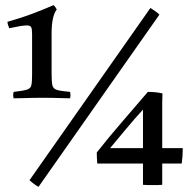

<svg xmlns="http://www.w3.org/2000/svg" viewBox="-20 -719 747 748"><path d="M33 -361Q69 -365 84 -369.5Q99 -374 102 -386.5Q105 -399 105 -426V-586Q105 -606 101.5 -613Q98 -620 84 -620Q66 -620 16 -609Q10 -622 9 -634Q65 -650 103.5 -664.5Q142 -679 189 -699Q197 -691 201 -682Q181 -656 181 -589V-434Q181 -401 184 -387Q187 -373 202.5 -368.5Q218 -364 253 -361Q256 -348 253 -336Q234 -336 212 -337Q190 -338 146 -338Q104 -338 80 -337Q56 -336 33 -336Q30 -348 33 -361ZM601 -662 130 9Q112 -1 95 -17L566 -688Q575 -682 584 -676Q593 -670 601 -662ZM574 2Q566 2 555.5 2Q545 2 537 1V-82H359Q358 -91 357.5 -104Q357 -117 357 -125Q406 -187 455 -243.5Q504 -300 556 -361Q588 -361 613 -355Q612 -332 612 -320Q612 -308 612 -299V-142H692Q692 -126 691 -111Q690 -96 688 -82H612V1Q603 2 593.5 2Q584 2 574 2ZM537 -142V-292Q503 -255 471.5 -217Q440 -179 409 -142Z"/></svg>

Font: Castoro
Style: Regular
Weight: 400
Designer: John Hudson
Foundry: Tiro Typeworks Ltd.
Version: Version 2.04